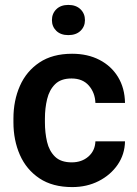

<svg xmlns="http://www.w3.org/2000/svg" viewBox="-20 -759 561 789"><path d="M274.9 -91.8Q315.9 -91.8 343.3 -115.7Q370.6 -139.6 372.1 -178.2H493.7Q492.7 -124.5 463.4 -82Q434.1 -39.6 385.5 -14.9Q336.9 9.8 276.9 9.8Q195.8 9.8 142.1 -26.1Q88.4 -62 61.8 -122.3Q35.2 -182.6 35.2 -256.3V-272Q35.2 -345.7 61.8 -406Q88.4 -466.3 142.1 -502.2Q195.8 -538.1 276.4 -538.1Q340.3 -538.1 388.9 -512.9Q437.5 -487.8 465.1 -442.4Q492.7 -397 493.7 -335.9H372.1Q370.6 -377.9 345.2 -407.2Q319.8 -436.5 273.9 -436.5Q230 -436.5 206.3 -412.8Q182.6 -389.2 173.6 -351.6Q164.6 -314 164.6 -272V-256.3Q164.6 -213.9 173.3 -176.3Q182.1 -138.7 206.1 -115.2Q230 -91.8 274.9 -91.8ZM193.4 -676.3Q193.4 -703.1 211.4 -720.9Q229.5 -738.8 260.7 -738.8Q292.5 -738.8 310.8 -720.9Q329.1 -703.1 329.1 -676.3Q329.1 -649.9 310.8 -632.3Q292.5 -614.7 260.7 -614.7Q229.5 -614.7 211.4 -632.3Q193.4 -649.9 193.4 -676.3Z"/></svg>

Font: Vazirmatn FD SemiBold
Style: Regular
Weight: 600
Designer: Saber Rastikerdar
Foundry: Saber Rastikerdar
Version: Version 33.001